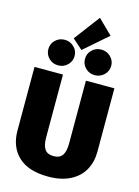

<svg xmlns="http://www.w3.org/2000/svg" viewBox="-164 -1234 973 1342"><g transform="rotate(15 322.0 -563.0)"><path d="M611 -236Q611 -163 579 -105Q547 -47 482 -13.5Q417 20 322 20Q179 20 106 -49Q33 -118 33 -236V-696H239V-242Q239 -183 258.5 -155.5Q278 -128 322 -128Q366 -128 385.5 -155.5Q405 -183 405 -242V-696H611ZM490 -1044 319 -895 246 -960 386 -1146ZM284 -842Q284 -803 256 -776Q228 -749 189 -749Q149 -749 121.5 -776Q94 -803 94 -842Q94 -880 121.5 -907Q149 -934 189 -934Q228 -934 256 -907Q284 -880 284 -842ZM549 -842Q549 -803 521 -776Q493 -749 454 -749Q414 -749 386.5 -776Q359 -803 359 -842Q359 -880 386.5 -907Q414 -934 454 -934Q493 -934 521 -907Q549 -880 549 -842Z"/></g></svg>

Font: FiraGO Heavy
Style: Regular
Weight: 900
Designer: bBox Type
Foundry: bBox Type GmbH
Version: Version 1.001